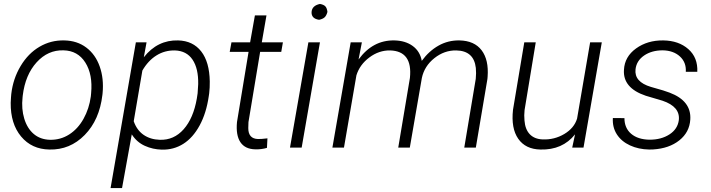

<svg xmlns="http://www.w3.org/2000/svg" viewBox="-20 -741 3568 964"><path d="M36.6 -269Q45.4 -345.7 83.5 -409.4Q121.6 -473.1 178.5 -506.3Q235.4 -539.6 301.8 -538.1Q367.2 -537.1 413.3 -502.2Q459.5 -467.3 480.7 -407Q502 -346.7 495.1 -273.4L494.1 -264.2Q479.5 -139.2 405.5 -63.5Q331.5 12.2 228 9.8Q139.2 8.3 85.9 -55.7Q32.7 -119.6 33.7 -224.6L35.2 -252.4ZM93.3 -252.4Q86.9 -194.3 101.8 -145.3Q116.7 -96.2 149.4 -68.4Q182.1 -40.5 231 -39.1Q283.7 -38.1 327.4 -65.9Q371.1 -93.8 399.4 -144.5Q427.7 -195.3 436 -256.8L437.5 -272.9Q446.3 -367.2 408.4 -427Q370.6 -486.8 298.8 -488.3Q220.7 -490.7 163.8 -428Q106.9 -365.2 94.2 -261.2Z M792.5 10.3Q747.1 9.3 706.8 -9Q666.5 -27.3 641.6 -66.4L592.8 203.1H535.2L662.1 -528.3H715.8L702.1 -453.6Q771 -541 874.5 -538.1Q948.7 -536.1 990.2 -482.9Q1031.7 -429.7 1033.2 -332Q1033.7 -301.3 1030.3 -272.5L1028.3 -258.8Q1016.1 -173.3 982.4 -111.3Q948.7 -49.3 900.4 -18.8Q852.1 11.7 792.5 10.3ZM972.2 -272.5 975.1 -318.8Q976.6 -397 946.8 -441.4Q917 -485.8 858.4 -487.8Q807.1 -488.8 765.4 -462.6Q723.6 -436.5 694.8 -386.7L651.4 -132.3Q667 -87.4 700.9 -64Q734.9 -40.5 782.2 -39.1Q853 -36.6 902.1 -92Q951.2 -147.5 968.3 -246.6Z M1317.9 -663.6 1294.4 -528.3H1400.4L1392.1 -480.5H1286.1L1227.5 -127.9L1226.6 -97.7Q1226.6 -44.4 1275.4 -43Q1290.5 -42.5 1322.8 -46.4L1320.3 1.5Q1291.5 9.8 1261.7 8.8Q1210.4 7.8 1187 -27.1Q1163.6 -62 1169.9 -128.4L1228 -480.5H1133.3L1142.1 -528.3H1235.8L1259.8 -663.6Z M1494.6 0H1436L1528.3 -528.3H1586.4ZM1544.4 -681.2Q1546.9 -712.9 1586.4 -721.2Q1605.5 -717.8 1613.5 -709.2Q1621.6 -700.7 1624 -681.2Q1619.1 -662.6 1609.9 -654.1Q1600.6 -645.5 1582 -641.6Q1542.5 -647.5 1544.4 -681.2Z M1796.9 -528.3 1780.3 -442.4Q1851.6 -540 1959.5 -538.1Q2015.1 -537.1 2052 -510.3Q2088.9 -483.4 2097.7 -435.5Q2133.8 -484.9 2181.9 -512Q2230 -539.1 2286.6 -538.1Q2361.8 -536.6 2398.2 -488.5Q2434.6 -440.4 2428.2 -355.5L2427.2 -344.2L2369.1 0H2311L2368.7 -345.2Q2371.6 -374 2369.1 -399.9Q2359.4 -486.3 2270.5 -487.8Q2210.9 -488.8 2160.9 -449Q2110.8 -409.2 2098.1 -349.6L2037.6 0H1979.5L2038.1 -349.6Q2052.2 -484.4 1939 -487.8Q1882.8 -488.8 1834.5 -452.6Q1786.1 -416.5 1769.5 -362.8L1707 0H1648.9L1740.7 -528.3Z M2867.2 -66.4Q2804.2 12.7 2693.4 9.8Q2618.7 8.3 2582 -44.2Q2545.4 -96.7 2555.7 -189.9L2612.3 -528.3H2669.9L2613.8 -188.5Q2610.8 -162.1 2613.3 -136.2Q2616.7 -91.3 2640.1 -66.9Q2663.6 -42.5 2704.6 -41Q2763.2 -38.6 2813 -68.1Q2862.8 -97.7 2877.4 -145.5L2942.9 -528.3H3001.5L2909.7 0H2853Z M3388.2 -137.7Q3396 -205.1 3306.2 -235.4L3222.2 -260.3Q3106.4 -299.3 3112.8 -390.6Q3116.2 -456.5 3173.6 -497.8Q3231 -539.1 3310.1 -538.1Q3387.7 -537.1 3436 -494.4Q3484.4 -451.7 3481 -380.4H3423.3Q3426.3 -427.7 3393.8 -457.5Q3361.3 -487.3 3307.6 -488.3Q3252 -488.3 3213.9 -462.2Q3175.8 -436 3170.9 -393.1Q3163.6 -330.1 3248 -304.7L3309.1 -287.1L3341.8 -275.9Q3452.1 -234.4 3445.8 -140.6Q3441.9 -77.1 3390.9 -36.4Q3339.8 4.4 3259.3 9.3L3239.3 9.8Q3186 8.8 3143.1 -11Q3100.1 -30.8 3077.1 -66.4Q3054.2 -102.1 3057.1 -148.4L3115.2 -147.9Q3115.2 -98.1 3148.9 -69.3Q3182.6 -40.5 3241.7 -39.6Q3300.3 -39.6 3341.3 -66.2Q3382.3 -92.8 3388.2 -137.7Z"/></svg>

Font: RobotoInd Light
Style: Italic
Weight: 300
Italic angle: -12°
Designer: Google
Version: Version 2.001151; 2014